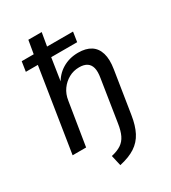

<svg xmlns="http://www.w3.org/2000/svg" viewBox="-213 -813 986 1108"><g transform="rotate(-30 280.5 -259.0)"><path d="M255 187 239 117Q279 108 304 91.5Q329 75 343 46Q357 17 364 -30L407 -305Q414 -346 407.5 -371Q401 -396 382 -408.5Q363 -421 331 -421Q293 -421 261.5 -403.5Q230 -386 208.5 -356Q187 -326 181 -285L135 0H45L132 -552H52L62 -617H142L157 -705H246L231 -617H404L394 -552H221L196 -389H190Q216 -441 262.5 -469Q309 -497 368 -497Q419 -497 451.5 -476.5Q484 -456 496.5 -414.5Q509 -373 499 -311L455 -32Q445 33 422.5 76.5Q400 120 359.5 146.5Q319 173 255 187Z"/></g></svg>

Font: Nunito Sans 10pt SemiCondensed Medium
Style: Italic
Weight: 500
Width: 4
Italic angle: -9°
Designer: Vernon Adams
Foundry: Vernon Adams
Version: Version 3.101;gftools[0.9.27]